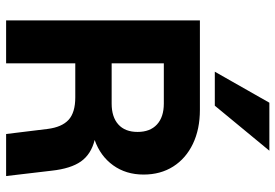

<svg xmlns="http://www.w3.org/2000/svg" viewBox="-160 -764 923 644"><g transform="rotate(90 302.0 -441.5)"><path d="M485 -883 334 -700H220L324 -883ZM306 -232H192V0H48V-650H348Q413 -650 462 -626.5Q511 -603 538 -560.5Q565 -518 565 -461Q565 -402 534 -359Q503 -316 449 -297Q497 -285 521 -251Q545 -217 552 -153L570 0H429L412 -139Q406 -187 381.5 -209.5Q357 -232 306 -232ZM327 -529H192V-354H327Q372 -354 397 -376.5Q422 -399 422 -441Q422 -483 397 -506Q372 -529 327 -529Z"/></g></svg>

Font: Overused Grotesk
Style: Bold
Weight: 700
Version: Version 0.003